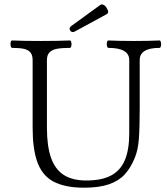

<svg xmlns="http://www.w3.org/2000/svg" viewBox="-20 -852 769 885"><path d="M149.9 -111.3Q130.4 -170.4 130.4 -263.7V-575.2Q130.4 -598.1 120.1 -610.4Q109.9 -622.6 89.6 -627Q69.3 -631.3 35.2 -631.3Q32.2 -631.3 30.3 -636.7Q28.3 -642.1 28.3 -648.9Q28.3 -655.8 30.3 -660.6Q32.2 -665.5 35.2 -665.5Q90.8 -663.1 168.9 -663.1Q247.1 -663.1 302.7 -665.5Q305.7 -665.5 307.6 -660.2Q309.6 -654.8 309.6 -647.9Q309.6 -641.1 307.6 -636.2Q305.7 -631.3 302.7 -631.3Q264.6 -631.3 242.2 -627Q219.7 -622.6 208 -610.4Q196.3 -598.1 196.3 -575.2V-263.7Q196.3 -178.2 215.3 -124.5Q234.4 -70.8 274.2 -45.4Q314 -20 377.9 -20Q447.8 -20 491.2 -42.7Q534.7 -65.4 555.2 -113.3Q575.7 -161.1 575.7 -237.8V-575.2Q575.7 -631.3 479 -631.3Q476.1 -631.3 474.1 -636.7Q472.2 -642.1 472.2 -648.9Q472.2 -655.8 474.1 -660.6Q476.1 -665.5 479 -665.5Q528.3 -663.1 597.7 -663.1Q666.5 -663.1 715.8 -665.5Q718.8 -665.5 720.7 -660.2Q722.7 -654.8 722.7 -647.9Q722.7 -641.1 720.7 -636.2Q718.8 -631.3 715.8 -631.3Q624 -631.3 624 -575.2V-356Q624 -264.6 620.1 -212.2Q616.2 -159.7 600.6 -122.6Q581.5 -76.7 554 -47.1Q526.4 -17.6 481.2 -2.2Q436 13.2 367.7 13.2Q279.3 13.2 225.8 -15.4Q172.4 -43.9 149.9 -111.3ZM315.4 -704.1Q308.1 -704.1 303.2 -711.9Q300.8 -715.8 300.8 -719.2Q300.8 -723.1 303.5 -726.8Q306.2 -730.5 309.6 -732.9L443.4 -830.1Q445.8 -831.5 449.2 -831.5Q454.1 -831.5 459.7 -828.4Q465.3 -825.2 470.2 -817.9Q478.5 -804.7 478.5 -797.4Q478.5 -790.5 471.7 -786.6L326.2 -707.5Q320.8 -704.1 315.4 -704.1Z"/></svg>

Font: JuniusX Light
Style: Regular
Weight: 300
Designer: Peter S. Baker
Foundry: Briery Creek Software
Version: Version 1.008